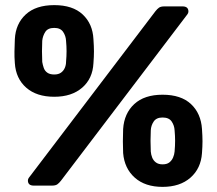

<svg xmlns="http://www.w3.org/2000/svg" viewBox="-20 -725 847 750"><path d="M112 0Q89 0 89 -20Q89 -26 93 -31L587 -681Q594 -690 601 -695Q608 -700 622 -700H693Q716 -700 716 -680Q716 -674 712 -669L218 -19Q211 -10 204 -5Q197 0 183 0ZM615 5Q547 5 506.5 -31Q466 -67 461 -127Q460 -153 460 -173Q460 -193 461 -221Q465 -282 504.5 -318.5Q544 -355 615 -355Q687 -355 726 -318.5Q765 -282 769 -221Q771 -193 771 -173Q771 -153 769 -127Q765 -67 724 -31Q683 5 615 5ZM615 -83Q632 -83 641.5 -90.5Q651 -98 656 -109.5Q661 -121 662 -133Q664 -156 664 -175Q664 -194 662 -216Q661 -235 650.5 -250.5Q640 -266 615 -266Q591 -266 580.5 -250.5Q570 -235 569 -216Q568 -194 568 -175Q568 -156 569 -133Q570 -121 574.5 -109.5Q579 -98 589 -90.5Q599 -83 615 -83ZM192 -347Q123 -347 82.5 -382.5Q42 -418 38 -478Q36 -504 36.5 -524Q37 -544 38 -572Q41 -632 80.5 -668.5Q120 -705 192 -705Q264 -705 303 -668.5Q342 -632 345 -572Q347 -544 347 -524Q347 -504 345 -478Q342 -418 301 -382.5Q260 -347 192 -347ZM192 -434Q208 -434 218 -441Q228 -448 233 -459.5Q238 -471 238 -483Q240 -506 240 -525Q240 -544 238 -566Q237 -585 226.5 -600.5Q216 -616 192 -616Q167 -616 157 -600.5Q147 -585 145 -566Q144 -544 144 -525Q144 -506 145 -483Q147 -471 151 -459.5Q155 -448 165 -441Q175 -434 192 -434Z"/></svg>

Font: Rubik Light
Style: Bold
Weight: 700
Version: Version 2.104